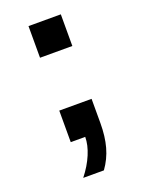

<svg xmlns="http://www.w3.org/2000/svg" viewBox="-128 -568 590 785"><g transform="rotate(-20 166.5 -175.0)"><path d="M237.8 -504.9V-367.2H97.2V-504.9ZM237.8 -32.2Q237.8 26.4 225.3 71.3Q212.9 116.2 185.1 154.8H95.2Q126.5 115.2 143.3 75Q160.2 34.7 160.2 0H97.2V-137.2H237.8Z"/></g></svg>

Font: Arimo
Style: Bold
Weight: 700
Designer: Steve Matteson
Foundry: Monotype Imaging Inc.
Version: Version 1.33